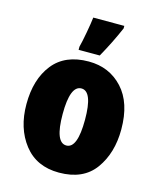

<svg xmlns="http://www.w3.org/2000/svg" viewBox="-117 -863 791 956"><g transform="rotate(15 278.5 -385.0)"><path d="M523 -278Q523 -415 454.5 -489Q386 -563 280 -563Q158 -563 96 -484.5Q34 -406 34 -278Q34 -154 98 -72Q162 10 278 10Q403 10 463 -73Q523 -156 523 -278ZM221 -277Q221 -424 279 -424Q336 -424 336 -278Q336 -130 279 -130Q221 -130 221 -277ZM215 -606H324Q369 -686 404 -767V-780H244Q241 -752 231.5 -700Q222 -648 215 -622Z"/></g></svg>

Font: Noto Sans Display SemiCondensed Black
Style: Regular
Weight: 900
Width: 4
Designer: Monotype Design Team
Foundry: Monotype Imaging Inc.
Version: Version 1.900